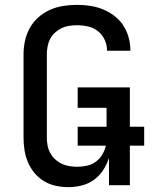

<svg xmlns="http://www.w3.org/2000/svg" viewBox="-20 -763 640 791"><path d="M262 8Q236 8 210 2.5Q184 -3 161.5 -16.5Q139 -30 122 -50.5Q105 -71 95 -95Q85 -119 81 -144.5Q77 -170 77 -196V-539Q77 -567 83 -595Q89 -623 103 -648Q117 -673 138.5 -692Q160 -711 186 -722.5Q212 -734 240.5 -738.5Q269 -743 297 -743Q324 -743 351 -739Q378 -735 403 -725Q428 -715 450 -698.5Q472 -682 487 -659.5Q502 -637 509.5 -610.5Q517 -584 517 -557Q517 -556 517 -555.5Q517 -555 517 -554H421Q421 -554 421 -554.5Q421 -555 421 -555Q421 -578 411 -599.5Q401 -621 383 -635Q365 -649 342.5 -654Q320 -659 297 -659Q281 -659 264.5 -656.5Q248 -654 233.5 -647Q219 -640 206.5 -628.5Q194 -617 186.5 -602.5Q179 -588 176 -571.5Q173 -555 173 -539V-196Q173 -180 176 -163.5Q179 -147 187 -132.5Q195 -118 207.5 -106.5Q220 -95 235 -88Q250 -81 266.5 -78.5Q283 -76 299 -76Q319 -76 339 -80.5Q359 -85 375 -97Q391 -109 401.5 -126.5Q412 -144 416 -163H300V-241H419V-319H300V-403H515V-241H574V-163H515V0H429V-113Q421 -87 405.5 -63Q390 -39 367.5 -22.5Q345 -6 317.5 1Q290 8 262 8Z"/></svg>

Font: Iosevka Custom Medium Extended
Style: Regular
Weight: 500
Width: 7
Monospace: yes
Designer: Belleve Invis
Foundry: Belleve Invis
Version: Version 11.2.4; ttfautohint (v1.8.4)